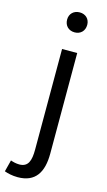

<svg xmlns="http://www.w3.org/2000/svg" viewBox="-195 -824 622 1115"><g transform="rotate(15 116.0 -266.0)"><path d="M138 -655C173 -655 198 -679 198 -716C198 -751 173 -775 138 -775C102 -775 77 -751 77 -716C77 -679 102 -655 138 -655ZM36 243C143 243 184 173 184 62V-543H93V62C93 128 80 169 26 169C6 169 -12 164 -26 159L-44 229C-25 236 3 243 36 243Z"/></g></svg>

Font: Noto Sans JP
Style: Regular
Weight: 400
Designer: Ryoko NISHIZUKA  (kana, bopomofo & ideographs); Paul D. Hunt (Latin, Greek & Cyrillic); Sandoll Communications , Soo-you
Foundry: Adobe
Version: Version 2.002;hotconv 1.0.116;makeotfexe 2.5.65601